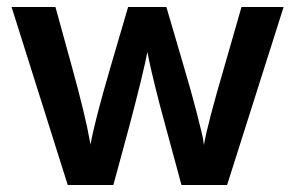

<svg xmlns="http://www.w3.org/2000/svg" viewBox="-20 -527 841 547"><path d="M173 0 13 -507H138L184 -340Q204 -268 217.5 -211.5Q231 -155 234 -135L238 -115Q248 -176 296 -340L345 -507H454L503 -340Q525 -266 539.5 -209.5Q554 -153 558 -134L561 -114Q571 -173 620 -340L668 -507H788L627 0H497L452 -166Q434 -231 421 -284.5Q408 -338 404 -358L400 -379Q387 -313 348 -166L303 0Z"/></svg>

Font: Hind Semibold
Style: Regular
Weight: 600
Designer: Manushi Parikh, Satya Rajpurohit
Foundry: Indian Type Foundry
Version: Version 1.201;PS 1.0;hotconv 1.0.78;makeotf.lib2.5.61930; tt